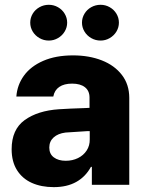

<svg xmlns="http://www.w3.org/2000/svg" viewBox="-20 -767 604 797"><path d="M224.6 -313.5Q268.6 -316.4 332 -318.4Q339.8 -319.3 351.6 -319.3V-362.3Q351.6 -390.1 332.5 -405Q313.5 -419.9 279.3 -419.9Q246.1 -419.9 226.1 -406.2Q206.1 -392.6 201.2 -366.2H47.9Q51.3 -414.1 79.3 -452.9Q107.4 -491.7 159.4 -514.4Q211.4 -537.1 283.2 -537.1Q349.6 -537.1 402.6 -516.4Q455.6 -495.6 486.1 -455.8Q516.6 -416 516.6 -360.4V0H361.3V-74.2H357.4Q335 -33.2 296.4 -11.7Q257.8 9.8 203.1 9.8Q151.4 9.8 112.1 -7.8Q72.8 -25.4 50.5 -60.8Q28.3 -96.2 28.3 -147.5Q28.3 -229.5 82.5 -268.6Q136.7 -307.6 224.6 -313.5ZM252.9 -99.6Q280.8 -99.6 303.7 -110.8Q326.7 -122.1 339.8 -142.3Q353 -162.6 352.5 -188.5V-222.7H342.8L252 -216.8Q220.7 -212.9 202.6 -196.5Q184.6 -180.2 184.6 -154.3Q184.6 -127.9 203.4 -113.8Q222.2 -99.6 252.9 -99.6ZM105.5 -672.9Q105.5 -692.9 115.7 -710Q126 -727.1 143.8 -737.1Q161.6 -747.1 182.6 -747.1Q203.1 -747.1 220.7 -737.1Q238.3 -727.1 248.5 -710Q258.8 -692.9 258.8 -672.9Q258.8 -653.3 248.5 -636.2Q238.3 -619.1 220.7 -608.9Q203.1 -598.6 182.6 -598.6Q161.6 -598.6 143.8 -608.9Q126 -619.1 115.7 -636.2Q105.5 -653.3 105.5 -672.9ZM320.3 -672.9Q320.3 -692.9 330.6 -710Q340.8 -727.1 358.6 -737.1Q376.5 -747.1 397.5 -747.1Q418 -747.1 435.5 -737.1Q453.1 -727.1 463.4 -710Q473.6 -692.9 473.6 -672.9Q473.6 -653.3 463.4 -636.2Q453.1 -619.1 435.5 -608.9Q418 -598.6 397.5 -598.6Q376.5 -598.6 358.6 -608.9Q340.8 -619.1 330.6 -636.2Q320.3 -653.3 320.3 -672.9Z"/></svg>

Font: Pretendard ExtraBold
Style: Regular
Weight: 800
Designer: Base glyphs from Inter by Rasmus Andersson; Hangeul glyphs from Noto Sans CJK(Source Han Sans) by Jang Soo-young and Kan
Foundry: Kil Hyung-jin
Version: Version 1.309